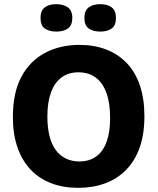

<svg xmlns="http://www.w3.org/2000/svg" viewBox="-20 -890 758 924"><path d="M356 14Q285 14 227 -8Q169 -30 128 -73Q87 -116 64.5 -179.5Q42 -243 42 -327Q42 -445 83.5 -521.5Q125 -598 197.5 -636Q270 -674 362 -674Q433 -674 490.5 -652Q548 -630 589.5 -587Q631 -544 653 -479.5Q675 -415 675 -331Q675 -244 652 -179.5Q629 -115 586.5 -72Q544 -29 485.5 -7.5Q427 14 356 14ZM361 -113Q410 -113 443 -137Q476 -161 493 -207.5Q510 -254 510 -321Q510 -393 492.5 -442Q475 -491 441 -516.5Q407 -542 357 -542Q310 -542 276.5 -517.5Q243 -493 225.5 -445.5Q208 -398 208 -329Q208 -277 218 -236.5Q228 -196 247.5 -169Q267 -142 296 -127.5Q325 -113 361 -113ZM463 -738Q428 -738 407 -753Q386 -768 386 -804Q386 -839 407 -854.5Q428 -870 463 -870Q497 -870 517.5 -854.5Q538 -839 538 -804Q538 -767 517 -752.5Q496 -738 463 -738ZM251 -738Q217 -738 196 -752.5Q175 -767 175 -804Q175 -839 195.5 -854.5Q216 -870 251 -870Q285 -870 306.5 -854.5Q328 -839 328 -804Q328 -768 307 -753Q286 -738 251 -738Z"/></svg>

Font: Bricolage Grotesque 24pt ExtraBold
Style: Regular
Weight: 800
Designer: Mathieu Triay
Foundry: Atelier Triay
Version: Version 1.001;gftools[0.9.33.dev8+g029e19f]